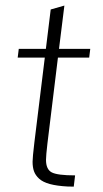

<svg xmlns="http://www.w3.org/2000/svg" viewBox="-20 -679 375 699"><path d="M248.5 0.5Q244.6 0.5 237.1 0.2Q229.5 0 226.1 0Q187.5 -2 161.6 -9Q135.7 -16.1 122.3 -28.6Q108.9 -41 103.8 -55.4Q98.6 -69.8 98.6 -90.3Q98.6 -105.5 105 -159.2L143.1 -469.2H44.4L48.3 -501H147L164.6 -644.5L214.4 -658.7L194.8 -501H308.6L304.7 -469.2H190.9L152.8 -157.7Q147.5 -112.3 147.5 -97.2Q147.5 -62.5 168.2 -51.5Q189 -40.5 253.4 -40.5Z"/></svg>

Font: Muli
Style: ExtraLightItalic
Weight: 200
Italic angle: -7°
Designer: Vernon Adams
Foundry: newtypography
Version: Version 2.0; ttfautohint (v1.00rc1.2-2d82) -l 8 -r 50 -G 200